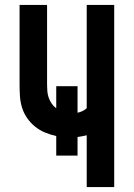

<svg xmlns="http://www.w3.org/2000/svg" viewBox="-20 -755 540 775"><path d="M330 0V-209Q321 -207 311.5 -205Q302 -203 293 -202V-127H207V-206Q184 -211 162 -220Q140 -229 121.5 -244Q103 -259 89.5 -278.5Q76 -298 69 -320.5Q62 -343 60.5 -367Q59 -391 59 -414V-735H170V-414Q170 -401 171 -387.5Q172 -374 176.5 -361Q181 -348 188.5 -337Q196 -326 207 -318V-407H293V-300Q303 -302 312.5 -306.5Q322 -311 330 -318V-735H441V0Z"/></svg>

Font: Iosevka
Style: Bold
Weight: 700
Monospace: yes
Designer: Belleve Invis
Foundry: Belleve Invis
Version: Version 32.5.0; ttfautohint (v1.8.4)